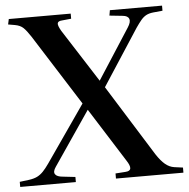

<svg xmlns="http://www.w3.org/2000/svg" viewBox="-52 -774 811 825"><g transform="rotate(-5 353.5 -361.5)"><path d="M2 0V-22L42 -27Q64 -30 78 -37Q92 -44 104 -56.5Q116 -69 130 -89L300 -334L106 -640Q89 -666 76 -678.5Q63 -691 40 -695L11 -700L16 -723H283V-701L243 -697Q226 -696 224 -686.5Q222 -677 236 -653L382 -425L522 -642Q537 -665 532 -678.5Q527 -692 505 -694L448 -700L452 -723H677V-701L636 -697Q618 -695 606 -688.5Q594 -682 583.5 -669.5Q573 -657 560 -638L402 -395L593 -89Q612 -60 630 -45Q648 -30 669 -27L706 -22V0H415V-22L458 -25Q478 -26 480 -38Q482 -50 466 -74L320 -305L162 -73Q148 -53 155.5 -41.5Q163 -30 189 -28L242 -22V0Z"/></g></svg>

Font: Literata 60pt Medium
Style: Regular
Weight: 500
Designer: Latin by Veronika Burian and Jose Scaglione. Greek by Irene Vlachou. Cyrillic by Vera Evstafieva.
Foundry: TypeTogether
Version: Version 3.103;gftools[0.9.29]